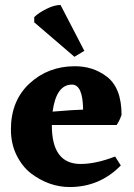

<svg xmlns="http://www.w3.org/2000/svg" viewBox="-20 -831 539 774"><path d="M320 -626 280 -602 118 -741V-762Q135 -779 167 -795Q199 -811 224 -811ZM270 -490Q207 -490 192 -381L270 -387L315 -389Q314 -490 270 -490ZM189 -327V-325Q189 -170 305 -170Q366 -170 444 -200L467 -164Q382 -77 261 -77Q178 -77 105 -132Q69 -160 46.5 -206Q24 -252 24 -309Q24 -425 99 -494.5Q174 -564 282 -564Q354 -564 408 -524Q470 -479 470 -368Q462 -344 450 -327Z"/></svg>

Font: Halant
Style: Bold
Weight: 700
Designer: Hitesh Malaviya (Devanagari), Satya Rajpurohit (Latin)
Foundry: Indian Type Foundry
Version: Version 1.101;PS 1.0;hotconv 1.0.78;makeotf.lib2.5.61930; tt